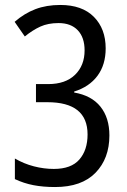

<svg xmlns="http://www.w3.org/2000/svg" viewBox="-20 -744 512 774"><path d="M406 -549Q406 -483 373 -438.5Q340 -394 279 -375V-371Q349 -359 385 -314Q421 -269 421 -198Q421 -105 365 -47.5Q309 10 202 10Q154 10 115 2.5Q76 -5 40 -22V-105Q76 -84 116.5 -73.5Q157 -63 197 -63Q267 -63 300 -101Q333 -139 333 -202Q333 -332 171 -332H125V-405H174Q244 -405 282.5 -442.5Q321 -480 321 -541Q321 -593 293.5 -622Q266 -651 216 -651Q174 -651 143 -637Q112 -623 80 -597L39 -656Q78 -690 122.5 -707Q167 -724 223 -724Q311 -724 358.5 -676Q406 -628 406 -549Z"/></svg>

Font: Noto Sans Ethiopic Cond
Style: Regular
Weight: 400
Width: 3
Designer: Monotype Design Team
Foundry: Monotype Imaging Inc.
Version: Version 2.102; ttfautohint (v1.8.4.7-5d5b)